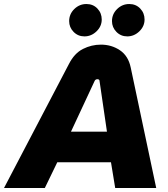

<svg xmlns="http://www.w3.org/2000/svg" viewBox="-61 -935 837 955"><path d="M-41 0 282 -617Q309 -670 351.5 -691.5Q394 -713 441 -713Q494 -713 535.5 -685Q577 -657 589 -600L716 0H512L491 -128H224L162 0ZM292 -280H471L434 -533Q434 -537 431 -539Q428 -541 423 -541Q419 -541 415.5 -539Q412 -537 410 -533ZM572 -754Q540 -754 518 -776.5Q496 -799 496 -830Q496 -865 521.5 -890Q547 -915 582 -915Q615 -915 636.5 -892.5Q658 -870 658 -838Q658 -804 632 -779Q606 -754 572 -754ZM359 -754Q327 -754 305 -776.5Q283 -799 283 -830Q283 -865 308.5 -890Q334 -915 369 -915Q402 -915 423.5 -892.5Q445 -870 445 -838Q445 -804 419 -779Q393 -754 359 -754Z"/></svg>

Font: MuseoModerno ExtraBold
Style: Italic
Weight: 800
Italic angle: -9°
Designer: Pablo Cosgaya, Héctor Gatti, Marcela Romero, and the Authors of The MuseoModerno Project.
Foundry: Omnibus-Type Team
Version: Version 1.003